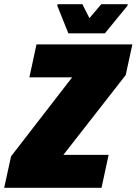

<svg xmlns="http://www.w3.org/2000/svg" viewBox="-43 -901 655 921"><path d="M-23 0 10 -151 303 -530H98L132 -688H592L560 -541L261 -158H478L444 0ZM285 -741 232 -873 233 -881H352L386 -814L443 -881H570L568 -873L460 -741Z"/></svg>

Font: Saira Semi Condensed Black
Style: Italic
Weight: 900
Width: 4
Italic angle: -12°
Designer: Hector Gatti with collaboration of the Omnibus-Type team
Foundry: Omnibus-Type
Version: Version 1.001; ttfautohint (v1.8)